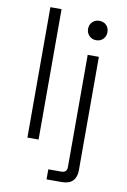

<svg xmlns="http://www.w3.org/2000/svg" viewBox="-98 -757 669 1015"><g transform="rotate(10 237.0 -250.0)"><path d="M88 0V-700H148V0ZM226 200V146H296Q326 146 326 116V-486H386V124Q386 160 366.5 180Q347 200 308 200ZM356 -570Q334 -570 319 -585Q304 -600 304 -622Q304 -645 319 -659.5Q334 -674 356 -674Q379 -674 393.5 -659.5Q408 -645 408 -622Q408 -600 393.5 -585Q379 -570 356 -570Z"/></g></svg>

Font: Space Grotesk Light Light
Style: Regular
Weight: 300
Version: Version 2.000